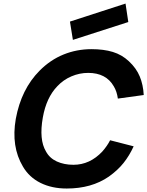

<svg xmlns="http://www.w3.org/2000/svg" viewBox="-20 -1041 826 1076"><path d="M699 -917.5 388.5 -817.5 372 -920 683.5 -1021ZM729 -221Q705 -168.5 672.2 -127.5Q639.5 -86.5 589.5 -51Q493 15.5 354 15.5Q270.5 15.5 207 -16Q143.5 -47.5 108.5 -107.5Q41.5 -219.5 68.5 -375Q99 -541.5 202 -645Q262 -705.5 336 -735.5Q410 -765.5 492.5 -765.5Q561 -765.5 612 -750Q663 -734.5 702 -698Q744 -659 763.2 -612.5Q782.5 -566 785.5 -508.5L640.5 -488.5Q635 -529 617.5 -557.5Q574.5 -632.5 474 -632.5Q425.5 -632.5 380 -613Q334.5 -593.5 301 -557.5Q239.5 -493.5 220 -382.5Q198 -258.5 237.5 -192.5Q257.5 -155 298.2 -136.2Q339 -117.5 391.5 -117.5Q484 -117.5 554 -192.5Q567.5 -208 578.2 -223.5Q589 -239 597 -255Z"/></svg>

Font: Russisch Sans ExtraBold
Style: Italic
Weight: 800
Width: 4
Italic angle: -10°
Designer: Michael Sharanda (font) & Cristiano Sobral (main changes)
Foundry: Michael Sharanda
Version: Version 2.00;September 8, 2020;FontCreator 13.0.0.2681 64-bi